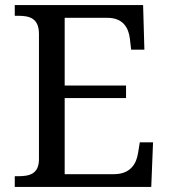

<svg xmlns="http://www.w3.org/2000/svg" viewBox="-20 -734 663 754"><path d="M38 0H574L581 -175H529L522 -132C515 -88 490 -50 427 -50H234V-349H475V-398H234V-664H402C462 -664 485 -626 490 -582L495 -539H547L542 -714H38V-672H51C96 -672 133 -663 133 -600V-109C133 -50 95 -42 51 -42H38Z"/></svg>

Font: Noto Serif Devanagari
Style: Regular
Weight: 400
Designer: Universal Thirst, Indian Type Foundry and the Monotype Design Team
Foundry: Monotype Imaging Inc.
Version: Version 2.004